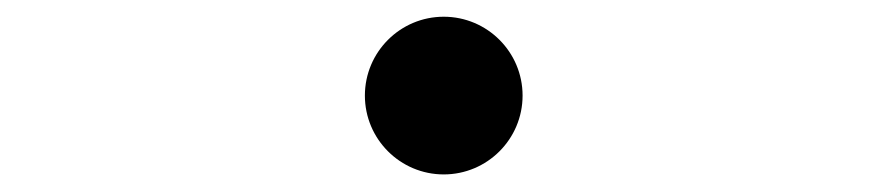

<svg xmlns="http://www.w3.org/2000/svg" viewBox="-20 -492 1040 225"><path d="M500 -287.6C551 -287.6 592.4 -329 592.4 -380C592.4 -431 551 -472.4 500 -472.4C449 -472.4 407.6 -431 407.6 -380C407.6 -329 449 -287.6 500 -287.6Z"/></svg>

Font: Source Han Serif CN VF
Style: Regular
Weight: 250
Designer: Ryoko NISHIZUKA 西塚涼子 (kana & ideographs); Frank Grießhammer (Latin, Greek & Cyrillic); Wenlong ZHANG 张文龙 (bopomofo); San
Foundry: Adobe
Version: Version 2.002;hotconv 1.1.0;makeotfexe 2.6.0